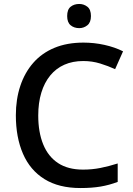

<svg xmlns="http://www.w3.org/2000/svg" viewBox="-20 -939 673 969"><path d="M400 -631Q347 -631 305 -612.5Q263 -594 233.5 -558Q204 -522 188.5 -471Q173 -420 173 -356Q173 -272 198 -210.5Q223 -149 273 -116Q323 -83 399 -83Q445 -83 487.5 -91.5Q530 -100 574 -114V-21Q532 -5 488 2.5Q444 10 386 10Q277 10 204.5 -35Q132 -80 96 -163Q60 -246 60 -357Q60 -438 82.5 -505.5Q105 -573 148 -622Q191 -671 254.5 -697.5Q318 -724 401 -724Q455 -724 507 -712.5Q559 -701 601 -680L561 -590Q526 -606 485.5 -618.5Q445 -631 400 -631ZM380 -919Q403 -919 421 -905Q439 -891 439 -858Q439 -826 421 -811.5Q403 -797 380 -797Q354 -797 336.5 -811.5Q319 -826 319 -858Q319 -891 336.5 -905Q354 -919 380 -919Z"/></svg>

Font: Noto Sans Armenian Medium
Style: Regular
Weight: 500
Designer: Monotype Design Team
Foundry: Monotype Imaging Inc.
Version: Version 2.007